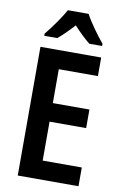

<svg xmlns="http://www.w3.org/2000/svg" viewBox="-101 -993 662 1049"><g transform="rotate(10 230.0 -468.5)"><path d="M303 -937H188C166 -896 119 -830 85 -789V-777H157C182 -797 214 -829 245 -863C276 -829 307 -799 335 -777H406V-789C370 -833 326 -893 303 -937ZM412 0V-104H195V-320H398V-423H195V-611H412V-714H75V0Z"/></g></svg>

Font: Noto Sans Arabic Cond SemBd
Style: Regular
Weight: 600
Width: 3
Designer: Monotype Design Team, Nadine Chahine, Nizar Qandah and Khaled Hosny
Foundry: Monotype Imaging Inc.
Version: Version 2.012